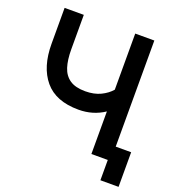

<svg xmlns="http://www.w3.org/2000/svg" viewBox="-144 -803 943 1033"><g transform="rotate(20 328.0 -286.0)"><path d="M650.9 -82V116.2H546.9V0H453.1V-243.7Q388.2 -200.2 305.7 -200.2Q175.3 -200.2 112.1 -275.9Q48.8 -351.6 48.8 -484.4V-689.5H158.7V-493.2Q158.7 -431.6 171.9 -390.6Q185.1 -349.6 217.3 -327.6Q249.5 -305.7 305.7 -305.7Q356.4 -305.7 393.6 -323.7Q430.7 -341.8 453.1 -368.2V-689.5H562.5V-82Z"/></g></svg>

Font: Acari Sans SemiBold
Style: Regular
Weight: 600
Designer: Alfredo Marco Pradil and Stefan Peev
Foundry: Hanken Design Co.
Version: Version 1.045;January 11, 2019;FontCreator 11.5.0.2425 64-bi